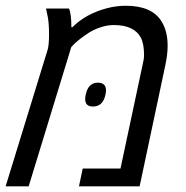

<svg xmlns="http://www.w3.org/2000/svg" viewBox="-38 -660 658 680"><path d="M214.8 -563.5H218.3Q266.6 -611.8 342.3 -631.3Q374.5 -639.6 407.7 -639.6Q500 -639.6 534.2 -584Q555.7 -549.3 555.7 -498.5Q555.7 -467.8 547.9 -430.7L456.5 0H241.7L254.9 -63H388.7L466.3 -427.2Q472.2 -450.7 472.2 -464.4Q472.2 -505.4 460.4 -527.3Q436.5 -571.3 364.7 -571.3Q341.8 -571.3 317.9 -563.2Q293.9 -555.2 276.4 -543.9Q238.8 -519 221.7 -501L214.4 -493.2L63.5 0H-18.1L130.9 -484.4Q135.7 -501.5 135.7 -538.8Q135.7 -576.2 131.3 -599.6L125 -629.9H206.5Q214.8 -609.4 214.8 -563.5ZM308.6 -367.2Q337.4 -367.2 337.4 -339.8Q337.4 -333 335.4 -324.7Q326.7 -282.7 291 -282.7Q263.7 -282.7 263.7 -309.1Q263.7 -315.9 265.6 -324.7Q274.4 -367.2 308.6 -367.2Z"/></svg>

Font: Open Sans Hebrew
Style: Italic
Weight: 400
Italic angle: -12°
Foundry: Ascender Corporation, Yanek Iontef
Version: Version 2.001;PS 002.001;hotconv 1.0.70;makeotf.lib2.5.58329